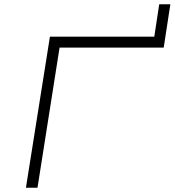

<svg xmlns="http://www.w3.org/2000/svg" viewBox="-20 -876 815 896"><path d="M101 0 213 -705H700L723 -856H775L744 -654H258L155 0Z"/></svg>

Font: Nunito Sans 7pt Expanded ExtraLight
Style: Italic
Weight: 250
Width: 7
Italic angle: -9°
Designer: Vernon Adams
Foundry: Vernon Adams
Version: Version 3.101;gftools[0.9.27]